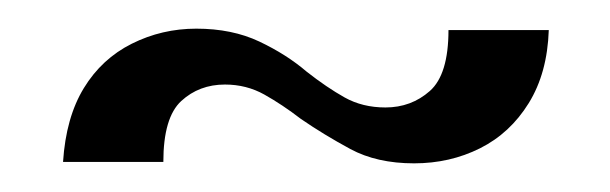

<svg xmlns="http://www.w3.org/2000/svg" viewBox="-20 -305 426 134"><path d="M269 -191Q243 -191 224.5 -201Q206 -211 190 -222Q177 -232 164.5 -239Q152 -246 137 -246Q119 -246 106.5 -234.5Q94 -223 94 -192H24Q26 -223 38.5 -243.5Q51 -264 72 -274.5Q93 -285 117 -285Q142 -285 161 -276Q180 -267 194 -255Q208 -244 220.5 -237Q233 -230 249 -230Q267 -230 280 -241.5Q293 -253 293 -284H363Q362 -254 349 -233Q336 -212 315 -201.5Q294 -191 269 -191Z"/></svg>

Font: Ojuju
Style: Regular
Weight: 400
Designer: Chisaokwu Joboson, Mirko Velimirovic
Foundry: Udi Foundry
Version: Version 1.000